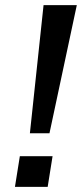

<svg xmlns="http://www.w3.org/2000/svg" viewBox="-20 -725 321 745"><path d="M96 -208 149 -705H278L172 -208ZM38 0 57 -119H184L165 0Z"/></svg>

Font: Nunito Sans 7pt SemiExpanded Medium
Style: Italic
Weight: 500
Width: 6
Italic angle: -9°
Designer: Vernon Adams
Foundry: Vernon Adams
Version: Version 3.101;gftools[0.9.27]